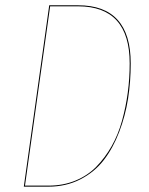

<svg xmlns="http://www.w3.org/2000/svg" viewBox="-20 -700 560 720"><path d="M272.9 -680.2Q470.2 -680.2 470.2 -462.4Q470.2 -394 460.2 -330.1Q450.2 -266.1 427 -205.3Q403.8 -144.5 369.1 -99.6Q334.5 -54.7 281 -27.3Q227.5 0 161.6 0H69.3L164.6 -680.2ZM272.9 -676.3H168L73.7 -3.9H162.1Q216.8 -3.9 262.7 -22.7Q308.6 -41.5 341.3 -75Q374 -108.4 398.7 -151.9Q423.3 -195.3 437.7 -247.6Q452.1 -299.8 459.2 -353Q466.3 -406.2 466.3 -462.4Q466.3 -676.3 272.9 -676.3Z"/></svg>

Font: Fira Sans Compressed Four
Style: Italic
Weight: 100
Width: 3
Italic angle: -8°
Designer: Carrois Corporate & Edenspiekermann AG
Foundry: Carrois Corporate GbR & Edenspiekermann AG
Version: Version 4.203;PS 004.203;hotconv 1.0.88;makeotf.lib2.5.64775